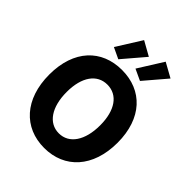

<svg xmlns="http://www.w3.org/2000/svg" viewBox="-247 -1027 1177 1177"><g transform="rotate(45 342.0 -438.5)"><path d="M342 12C518 12 638 -116 638 -329C638 -541 518 -664 342 -664C166 -664 46 -542 46 -329C46 -116 166 12 342 12ZM342 -115C253 -115 197 -198 197 -329C197 -459 253 -537 342 -537C431 -537 487 -459 487 -329C487 -198 431 -115 342 -115ZM207 -728 279 -694 401 -837 308 -889ZM394 -728 467 -694 589 -837 495 -889Z"/></g></svg>

Font: Giro Sans Regular
Style: Bold
Weight: 700
Designer: Paul D. Hunt
Foundry: Adobe Systems Incorporated
Version: Version 1.000;PS 1.0;hotconv 1.0.88;makeotf.lib2.5.647800